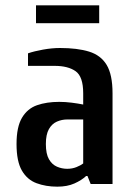

<svg xmlns="http://www.w3.org/2000/svg" viewBox="-20 -690 507 720"><path d="M195 10Q152 10 117 -3Q82 -16 62 -50.5Q42 -85 42 -150Q42 -214 62.5 -248.5Q83 -283 119 -295.5Q155 -308 202 -308Q225 -308 248.5 -305Q272 -302 292 -298V-340Q292 -403 263.5 -423Q235 -443 185 -443H85V-490Q108 -498 141.5 -504Q175 -510 205 -510Q270 -510 314 -496.5Q358 -483 380 -446.5Q402 -410 402 -340V0H320L308 -30H303Q286 -14 259 -2Q232 10 195 10ZM232 -57Q251 -57 267 -63.5Q283 -70 292 -77V-242H232Q212 -242 193.5 -234Q175 -226 163.5 -206Q152 -186 152 -150Q152 -113 163.5 -93Q175 -73 193.5 -65Q212 -57 232 -57ZM115 -603V-670H352V-603Z"/></svg>

Font: Cuprum SemiBold
Style: Regular
Weight: 600
Designer: Jovanny Lemonad
Foundry: Jovanny Lemonad
Version: Version 3.000